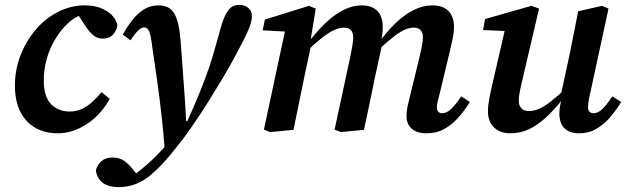

<svg xmlns="http://www.w3.org/2000/svg" viewBox="-20 -531 2565 785"><path d="M216 14Q163 14 123.5 -9Q84 -32 62.5 -75.5Q41 -119 41 -181Q41 -247 64.5 -306.5Q88 -366 127.5 -411.5Q167 -457 218.5 -483Q270 -509 326 -509Q364 -509 391 -498.5Q418 -488 436 -470.5Q454 -453 460 -429Q457 -406 442 -389.5Q427 -373 400 -373Q379 -373 362 -386.5Q345 -400 329 -425L290 -485H343V-469H311Q284 -460 257 -435Q230 -410 207.5 -373.5Q185 -337 172 -293.5Q159 -250 159 -203Q159 -136 188.5 -105.5Q218 -75 265 -75Q292 -75 314.5 -85.5Q337 -96 357 -114Q377 -132 395 -154L429 -127Q414 -100 392.5 -74.5Q371 -49 343.5 -29.5Q316 -10 284 2Q252 14 216 14Z M466 234Q422 234 399 215.5Q376 197 372 166Q377 144 394 128.5Q411 113 440 113Q468 113 487.5 126.5Q507 140 525 164L545 187L519 186H536H525Q540 176 559.5 160Q579 144 599.5 125Q620 106 639 85Q667 56 694.5 25Q722 -6 745 -34Q769 -87 788 -132.5Q807 -178 822.5 -220Q838 -262 850.5 -304Q863 -346 875 -390Q887 -438 899 -464Q911 -490 924.5 -500.5Q938 -511 958 -511Q981 -511 995.5 -498.5Q1010 -486 1010 -464Q1009 -443 1000.5 -421Q992 -399 977 -369Q958 -332 938 -295Q918 -258 892 -214Q878 -191 863 -166.5Q848 -142 832 -116Q816 -90 798.5 -63.5Q781 -37 762 -10Q745 15 727 38.5Q709 62 689.5 86Q670 110 648 135Q623 162 595.5 185Q568 208 536 221Q504 234 466 234ZM654 86Q648 7 640 -63.5Q632 -134 623 -198.5Q614 -263 605 -321Q600 -365 595 -385.5Q590 -406 584 -412.5Q578 -419 570 -419Q558 -419 545 -406.5Q532 -394 513 -366L482 -390Q517 -452 551.5 -480.5Q586 -509 627 -509Q655 -509 672.5 -497.5Q690 -486 700.5 -459.5Q711 -433 716 -389Q720 -348 723 -303.5Q726 -259 729.5 -213Q733 -167 736 -122.5Q739 -78 741 -36H769Z M1084 9 1059 -1 1151 -431 1183 -400 1054 -407 1063 -451 1243 -507 1271 -496 1249 -361H1255L1226 -225Q1214 -169 1203 -113Q1192 -57 1180 0ZM1373 9 1348 -1 1413 -303Q1417 -325 1420.5 -343.5Q1424 -362 1424 -378Q1424 -398 1414.5 -408Q1405 -418 1387 -418Q1368 -418 1346 -408Q1324 -398 1297 -377Q1270 -356 1237 -324L1235 -373H1253Q1284 -412 1317.5 -443Q1351 -474 1387 -491.5Q1423 -509 1459 -509Q1501 -509 1523 -486Q1545 -463 1545 -421Q1545 -401 1542 -383Q1539 -365 1536 -351L1542 -348L1514 -220Q1503 -165 1491.5 -110Q1480 -55 1468 0ZM1724 14Q1683 14 1662.5 -5.5Q1642 -25 1642 -56Q1642 -78 1647.5 -101Q1653 -124 1659 -149L1695 -297Q1701 -322 1705 -342.5Q1709 -363 1709 -378Q1709 -398 1699.5 -408Q1690 -418 1672 -418Q1652 -418 1630.5 -407.5Q1609 -397 1582.5 -375.5Q1556 -354 1521 -321L1520 -373H1541Q1572 -413 1605 -443.5Q1638 -474 1674.5 -491.5Q1711 -509 1748 -509Q1791 -509 1813.5 -486Q1836 -463 1836 -422Q1836 -399 1831 -374.5Q1826 -350 1820 -325L1779 -154Q1774 -134 1770 -118.5Q1766 -103 1766 -92Q1766 -81 1771.5 -74.5Q1777 -68 1788 -68Q1805 -68 1822.5 -83.5Q1840 -99 1866 -137L1901 -114Q1881 -81 1855 -51.5Q1829 -22 1797 -4Q1765 14 1724 14Z M2067 14Q2038 14 2017.5 3Q1997 -8 1986 -28Q1975 -48 1975 -74Q1975 -99 1980.5 -128Q1986 -157 1992 -182L2050 -434L2077 -403L1955 -408L1963 -453L2152 -507L2184 -496L2115 -201Q2111 -185 2108 -170.5Q2105 -156 2103 -143.5Q2101 -131 2101 -119Q2101 -99 2112 -88Q2123 -77 2142 -77Q2164 -77 2186 -87Q2208 -97 2235 -118.5Q2262 -140 2298 -173L2304 -125H2280Q2246 -82 2212.5 -51Q2179 -20 2143.5 -3Q2108 14 2067 14ZM2348 14Q2309 14 2288 -6.5Q2267 -27 2267 -67Q2267 -81 2269.5 -95.5Q2272 -110 2276 -129H2270L2309 -309Q2318 -353 2326.5 -397Q2335 -441 2344 -485L2441 -507L2468 -496L2395 -159Q2390 -139 2387 -121Q2384 -103 2384 -92Q2384 -81 2390 -74.5Q2396 -68 2407 -68Q2424 -68 2441 -83.5Q2458 -99 2484 -137L2520 -114Q2499 -80 2474 -51Q2449 -22 2418 -4Q2387 14 2348 14Z"/></svg>

Font: Source Serif 4 SemiBold
Style: Italic
Weight: 600
Italic angle: -12°
Designer: Frank Grießhammer
Foundry: Adobe Systems Incorporated
Version: Version 4.004;hotconv 1.0.116;makeotfexe 2.5.65601